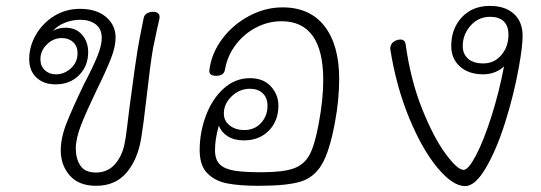

<svg xmlns="http://www.w3.org/2000/svg" viewBox="-20 -629 1835 651"><path d="M521 -568Q515 -539 514 -537L499 -466Q490 -416 475 -283Q466 -204 459 -162Q447 -88 409 -43.5Q371 1 306 1Q247 1 216.5 -34Q186 -69 186 -119Q186 -162 206 -212.5Q226 -263 265 -344Q295 -401 310 -438Q325 -475 325 -500Q325 -531 304.5 -546.5Q284 -562 252 -562Q225 -562 199 -551.5Q173 -541 160 -524Q176 -535 202 -535Q238 -535 258.5 -511Q279 -487 279 -452Q279 -406 248.5 -374.5Q218 -343 168 -343Q128 -343 103.5 -366Q79 -389 79 -429Q79 -472 102 -511.5Q125 -551 164 -575Q203 -599 251 -599Q307 -599 339.5 -571.5Q372 -544 372 -501Q372 -471 356 -430Q340 -389 307 -322Q272 -249 254.5 -204Q237 -159 237 -125Q237 -91 252.5 -67.5Q268 -44 305 -44Q345 -44 370 -72.5Q395 -101 403 -145Q406 -158 411 -199Q416 -240 419 -264Q441 -430 447 -463L455 -507Q467 -567 467 -567Q469 -578 478 -583.5Q487 -589 499 -589Q511 -589 516.5 -583.5Q522 -578 521 -568ZM190 -500Q161 -500 139 -478.5Q117 -457 117 -428Q117 -405 132 -391Q147 -377 170 -377Q198 -377 220.5 -397.5Q243 -418 243 -449Q243 -472 228 -486Q213 -500 190 -500Z M1130 -362Q1130 -290 1116 -216Q1098 -117 1071.5 -72Q1045 -27 998.5 -13Q952 1 857 1Q793 1 751 -7Q709 -15 683 -41.5Q657 -68 657 -120Q657 -180 678 -236.5Q699 -293 738 -328.5Q777 -364 828 -364Q873 -364 898.5 -336Q924 -308 924 -271Q924 -219 891.5 -186Q859 -153 807 -153Q774 -153 752 -167Q730 -181 722 -203Q709 -158 709 -120Q709 -88 725 -72Q741 -56 774 -50.5Q807 -45 867 -45Q940 -45 976 -58Q1012 -71 1030 -105Q1048 -139 1061 -212Q1076 -292 1076 -357Q1076 -557 934 -557Q890 -557 849 -536Q808 -515 779.5 -477.5Q751 -440 743 -394Q740 -372 713 -372Q687 -372 690 -392Q697 -448 733 -496.5Q769 -545 824 -574.5Q879 -604 938 -604Q1031 -604 1080.5 -540Q1130 -476 1130 -362ZM739 -244Q739 -219 759 -203.5Q779 -188 808 -188Q843 -188 865 -212Q887 -236 887 -270Q887 -297 871 -312.5Q855 -328 828 -328Q792 -328 765.5 -302.5Q739 -277 739 -244Z M1752 -507Q1752 -472 1739 -400Q1722 -306 1692.5 -213Q1663 -120 1627 -59Q1591 2 1557 2Q1515 2 1463 -60.5Q1411 -123 1367 -230Q1323 -337 1303 -464Q1303 -470 1305 -474Q1308 -484 1318 -489.5Q1328 -495 1338 -495Q1352 -495 1355 -481Q1372 -358 1411 -260.5Q1450 -163 1490.5 -108Q1531 -53 1552 -53Q1568 -53 1594 -102.5Q1620 -152 1646 -233.5Q1672 -315 1689 -404Q1677 -392 1658.5 -384.5Q1640 -377 1619 -377Q1569 -377 1539.5 -403.5Q1510 -430 1510 -473Q1510 -532 1546 -570.5Q1582 -609 1641 -609Q1693 -609 1722.5 -582Q1752 -555 1752 -507ZM1704 -511Q1704 -541 1688 -556.5Q1672 -572 1642 -572Q1602 -572 1575.5 -542Q1549 -512 1549 -473Q1549 -446 1567 -430Q1585 -414 1619 -414Q1656 -414 1680 -442.5Q1704 -471 1704 -511Z"/></svg>

Font: Mali Light
Style: Italic
Weight: 300
Italic angle: -10°
Version: Version 1.000; ttfautohint (v1.6)